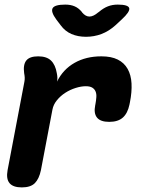

<svg xmlns="http://www.w3.org/2000/svg" viewBox="-20 -805 640 835"><path d="M75 10Q37 10 21.5 -8.5Q6 -27 13 -65L86 -449Q88 -459 87.5 -468Q87 -477 85 -487Q80 -524 94.5 -542Q109 -560 146 -560Q183 -560 202 -541.5Q221 -523 227 -487Q229 -478 229.5 -468.5Q230 -459 228 -450Q254 -503 304 -531.5Q354 -560 421 -560Q464 -560 492 -546Q520 -532 535 -505.5Q550 -479 552 -442Q554 -405 545 -360L543 -350Q535 -312 514 -293.5Q493 -275 455 -275Q417 -275 402 -293.5Q387 -312 394 -347L395 -352Q398 -368 399 -382.5Q400 -397 395.5 -407.5Q391 -418 381 -424Q371 -430 353 -430Q333 -430 309 -422.5Q285 -415 264 -401.5Q243 -388 227.5 -369Q212 -350 208 -328L158 -65Q150 -27 131.5 -8.5Q113 10 75 10ZM264 -785Q287 -785 304.5 -777.5Q322 -770 336 -753L337 -751Q352 -733 369 -733Q386 -733 407 -751L410 -753Q430 -770 449.5 -777.5Q469 -785 492 -785Q538 -785 542 -769.5Q546 -754 509 -720L482 -695Q453 -669 421 -657Q389 -645 354 -645Q319 -645 291 -657Q263 -669 244 -695L225 -720Q200 -754 209 -769.5Q218 -785 264 -785Z"/></svg>

Font: Maple Mono NL ExtraBold
Style: Italic
Weight: 800
Italic angle: -10°
Monospace: yes
Designer: subframe7536
Version: Version 7.000